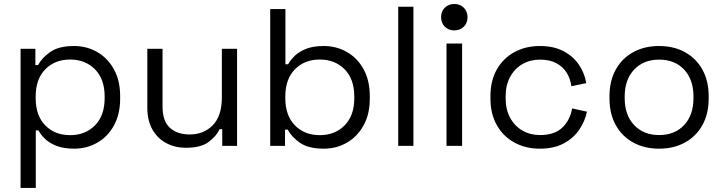

<svg xmlns="http://www.w3.org/2000/svg" viewBox="-20 -734 3645 966"><path d="M584.5 -250.8V-237.8Q584.5 -159.8 553.5 -103.1Q522.5 -46.5 469.6 -16.2Q416.8 14 353 14Q301.2 14 265.9 0.5Q230.5 -13 208.1 -33.9Q185.8 -54.8 173.5 -78H160V211.5H83.5V-488.5H158V-406.8H171.5Q191.5 -443.8 233.8 -473.1Q276 -502.5 353 -502.5Q416.5 -502.5 469.1 -472.2Q521.8 -442 553.1 -385.4Q584.5 -328.8 584.5 -250.8ZM159.5 -248.5V-240Q159.5 -152.2 207.8 -103.1Q256 -54 333 -54Q409 -54 457.8 -103.1Q506.5 -152.2 506.5 -240V-248.5Q506.5 -336.2 457.8 -385.4Q409 -434.5 333 -434.5Q256.2 -434.5 207.9 -385.4Q159.5 -336.2 159.5 -248.5Z M721.2 -192.5V-488.5H797.8V-198Q797.8 -124.8 834.6 -91.1Q871.5 -57.5 934.5 -57.5Q1005.2 -57.5 1050.8 -104.2Q1096.2 -151 1096.2 -243.2V-488.5H1172.8V0H1098.2V-83.8H1084.8Q1068.2 -48.2 1029.2 -19.4Q990.2 9.5 915 9.5Q861.5 9.5 817.2 -13.6Q773 -36.8 747.1 -81.9Q721.2 -127 721.2 -192.5Z M1416 -688.5V-410.5H1429.5Q1441.8 -432.8 1464.1 -454.1Q1486.5 -475.5 1521.9 -489Q1557.2 -502.5 1609 -502.5Q1672.8 -502.5 1725.6 -472.2Q1778.5 -442 1809.5 -385.4Q1840.5 -328.8 1840.5 -250.8V-237.8Q1840.5 -159 1809.1 -102.8Q1777.8 -46.5 1725.1 -16.2Q1672.5 14 1609 14Q1532 14 1489.8 -15.2Q1447.5 -44.5 1427.5 -81.8H1414V0H1339.5V-688.5ZM1415.5 -248.5V-240Q1415.5 -152.2 1463.9 -103.1Q1512.2 -54 1589 -54Q1665 -54 1713.8 -103.1Q1762.5 -152.2 1762.5 -240V-248.5Q1762.5 -336.2 1713.8 -385.4Q1665 -434.5 1589 -434.5Q1512 -434.5 1463.8 -385.4Q1415.5 -336.2 1415.5 -248.5Z M1983.5 0V-700H2060V0Z M2305 -515V0H2226.5V-515ZM2332.2 -647.4Q2332.2 -618.2 2313.4 -599.6Q2294.5 -581 2265.6 -581Q2236.8 -581 2218 -599.7Q2199.2 -618.4 2199.2 -647.6Q2199.2 -676.8 2218 -695.4Q2236.8 -714 2265.6 -714Q2294.5 -714 2313.4 -695.3Q2332.2 -676.6 2332.2 -647.4Z M2447.5 -238.8V-249.8Q2447.5 -328.5 2480 -385.1Q2512.5 -441.8 2568.8 -472.1Q2625 -502.5 2696.2 -502.5Q2766.5 -502.5 2815.6 -476.4Q2864.8 -450.2 2893.2 -407.5Q2921.8 -364.8 2929.5 -315.8L2854.8 -300.2Q2850 -337 2831.5 -367.4Q2813 -397.8 2779.6 -415.9Q2746.2 -434 2697 -434Q2647.8 -434 2608.6 -411.5Q2569.5 -389 2546.8 -347.5Q2524 -306 2524 -248.5V-240Q2524 -182.5 2546.8 -141Q2569.5 -99.5 2608.6 -77Q2647.8 -54.5 2697 -54.5Q2771.2 -54.5 2810.1 -93Q2849 -131.5 2858.5 -188.5L2933.2 -172.2Q2923.2 -123.8 2894 -81Q2864.8 -38.2 2815.6 -12.1Q2766.5 14 2696.2 14Q2625 14 2568.8 -16.4Q2512.5 -46.8 2480 -103.8Q2447.5 -160.8 2447.5 -238.8Z M3046.5 -237.8V-250.8Q3046.5 -327 3077.9 -383.6Q3109.2 -440.2 3165.6 -471.4Q3222 -502.5 3296 -502.5Q3370 -502.5 3426.4 -471.4Q3482.8 -440.2 3514.1 -383.6Q3545.5 -327 3545.5 -250.8V-237.8Q3545.5 -161.5 3514.1 -104.9Q3482.8 -48.2 3426.4 -17.1Q3370 14 3296 14Q3222 14 3165.6 -17.1Q3109.2 -48.2 3077.9 -104.9Q3046.5 -161.5 3046.5 -237.8ZM3469 -240V-248.5Q3469 -333.5 3422.1 -383.8Q3375.2 -434 3296 -434Q3217.8 -434 3170.4 -383.8Q3123 -333.5 3123 -248.5V-240Q3123 -155 3170.4 -104.8Q3217.8 -54.5 3296 -54.5Q3375 -54.5 3422 -104.8Q3469 -155 3469 -240Z"/></svg>

Font: Space 7353
Style: Regular
Weight: 400
Designer: Christine Claussen + Ruben Lyon  (Space 7353)
Version: Version 1.000;FEAKit 1.0